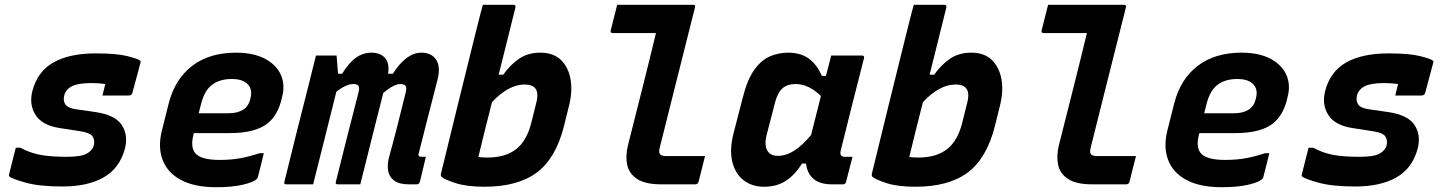

<svg xmlns="http://www.w3.org/2000/svg" viewBox="-20 -770 6040 802"><path d="M380 -547Q467 -547 512.5 -535.5Q558 -524 566 -516Q569 -513 566 -505L533 -382Q530 -371 517 -371H408L410 -379Q413 -391 415.5 -401.5Q418 -412 420 -419Q407 -421 392.5 -422Q378 -423 361 -423Q306 -423 280 -409.5Q254 -396 248 -370Q243 -349 253 -334Q263 -319 295 -314L378 -302Q461 -290 488.5 -248Q516 -206 502 -150Q480 -67 413 -29Q346 9 241 9Q145 9 87.5 -7Q30 -23 19 -33Q16 -36 18 -42Q26 -74 32.5 -100Q39 -126 46 -153H65Q106 -131 149 -123Q192 -115 259 -115Q318 -115 342 -128Q366 -141 372 -163Q377 -186 366 -201Q355 -216 314 -222L230 -235Q157 -246 129 -289Q101 -332 115 -389Q136 -471 203 -509Q270 -547 380 -547Z M966 -550Q1039 -550 1087 -524.5Q1135 -499 1153.5 -456.5Q1172 -414 1158 -364L1154 -347Q1134 -275 1083 -244.5Q1032 -214 939 -214H790L788 -207Q775 -156 795 -131Q818 -102 897 -102Q947 -102 986 -109.5Q1025 -117 1064 -130H1082Q1076 -106 1070 -81Q1064 -56 1057 -30Q1056 -26 1052 -22Q1039 -9 994.5 1.5Q950 12 883 12Q793 12 736.5 -18Q680 -48 659.5 -101.5Q639 -155 656 -224L685 -339Q711 -440 783 -495Q855 -550 966 -550ZM948 -440Q898 -440 866 -416Q834 -392 820 -336L810 -297H937Q971 -297 995 -311.5Q1019 -326 1026 -359Q1036 -397 1014 -419Q1004 -429 988 -434.5Q972 -440 948 -440Z M1300 -538H1386Q1386 -538 1388 -512.5Q1390 -487 1392 -462H1409Q1438 -509 1467.5 -529.5Q1497 -550 1531 -550Q1570 -550 1589 -527Q1608 -504 1601 -462H1621Q1677 -550 1740 -550Q1782 -550 1801.5 -521Q1821 -492 1808 -439Q1788 -360 1768 -283Q1748 -206 1729 -129Q1726 -122 1730 -119Q1733 -115 1740 -115H1759Q1753 -89 1746.5 -63Q1740 -37 1734 -11Q1731 0 1720 0H1688Q1647 0 1626.5 -15.5Q1606 -31 1601.5 -56Q1597 -81 1604 -109Q1624 -182 1640.5 -247Q1657 -312 1675 -385Q1680 -405 1673.5 -412Q1667 -419 1653 -419Q1639 -419 1621.5 -410Q1604 -401 1581 -382Q1564 -317 1541 -223.5Q1518 -130 1485 0H1391Q1379 0 1383 -11Q1406 -104 1430 -198.5Q1454 -293 1478 -386Q1483 -406 1476.5 -412.5Q1470 -419 1456 -419Q1442 -419 1424.5 -411.5Q1407 -404 1385 -387Q1362 -295 1337.5 -197Q1313 -99 1288 0H1176Q1164 0 1168 -11Q1194 -118 1221 -225Q1248 -332 1275 -438Q1281 -464 1287.5 -489.5Q1294 -515 1300 -538Z M2133 -739Q2117 -676 2099.5 -604Q2082 -532 2063 -458H2082Q2111 -499 2148 -524.5Q2185 -550 2237 -550Q2292 -550 2323.5 -519Q2355 -488 2363.5 -437Q2372 -386 2356 -325L2336 -244Q2302 -109 2222.5 -49.5Q2143 10 2003 10Q1929 10 1882 -5.5Q1835 -21 1824 -32Q1820 -36 1822 -45Q1857 -189 1890.5 -325Q1924 -461 1961 -610Q1970 -645 1978.5 -680Q1987 -715 1997 -750H2125Q2135 -750 2133 -739ZM2171 -417Q2137 -417 2102 -397.5Q2067 -378 2035 -343Q2019 -282 2005 -224Q1991 -166 1978 -114Q1995 -112 2017 -112Q2091 -112 2136 -147Q2181 -182 2200 -260L2220 -340Q2232 -387 2213 -404Q2201 -417 2171 -417Z M2558 -750H2875Q2886 -750 2883 -739Q2846 -592 2809.5 -447Q2773 -302 2736 -154Q2730 -132 2738 -125Q2744 -118 2765 -118H2925Q2918 -92 2911.5 -64.5Q2905 -37 2898 -11Q2895 0 2884 0H2742Q2676 0 2642 -22Q2608 -44 2600 -81Q2592 -118 2603 -163Q2633 -282 2662.5 -398.5Q2692 -515 2720 -632H2540Q2528 -632 2531 -643Q2538 -669 2544.5 -696.5Q2551 -724 2558 -750Z M3272 -550Q3324 -550 3358 -525.5Q3392 -501 3413 -453H3430Q3435 -471 3440 -491Q3445 -511 3452 -538H3580Q3592 -538 3589 -527Q3564 -430 3538.5 -328.5Q3513 -227 3492 -142Q3485 -115 3509 -115H3541L3514 -10Q3511 0 3501 0H3455Q3404 0 3377.5 -23.5Q3351 -47 3347 -87H3330Q3301 -40 3263 -15Q3225 10 3172 10Q3120 10 3085 -18Q3050 -46 3038.5 -96Q3027 -146 3044 -213L3083 -364Q3102 -439 3131.5 -479.5Q3161 -520 3197 -535Q3233 -550 3272 -550ZM3192 -132Q3204 -119 3229 -119Q3263 -119 3296.5 -140Q3330 -161 3368 -206Q3378 -247 3388.5 -287.5Q3399 -328 3409 -369Q3386 -392 3359 -405.5Q3332 -419 3302 -419Q3270 -419 3249.5 -402Q3229 -385 3218 -344L3183 -209Q3169 -155 3192 -132Z M3933 -739Q3917 -676 3899.5 -604Q3882 -532 3863 -458H3882Q3911 -499 3948 -524.5Q3985 -550 4037 -550Q4092 -550 4123.5 -519Q4155 -488 4163.5 -437Q4172 -386 4156 -325L4136 -244Q4102 -109 4022.5 -49.5Q3943 10 3803 10Q3729 10 3682 -5.5Q3635 -21 3624 -32Q3620 -36 3622 -45Q3657 -189 3690.5 -325Q3724 -461 3761 -610Q3770 -645 3778.5 -680Q3787 -715 3797 -750H3925Q3935 -750 3933 -739ZM3971 -417Q3937 -417 3902 -397.5Q3867 -378 3835 -343Q3819 -282 3805 -224Q3791 -166 3778 -114Q3795 -112 3817 -112Q3891 -112 3936 -147Q3981 -182 4000 -260L4020 -340Q4032 -387 4013 -404Q4001 -417 3971 -417Z M4358 -750H4675Q4686 -750 4683 -739Q4646 -592 4609.5 -447Q4573 -302 4536 -154Q4530 -132 4538 -125Q4544 -118 4565 -118H4725Q4718 -92 4711.5 -64.5Q4705 -37 4698 -11Q4695 0 4684 0H4542Q4476 0 4442 -22Q4408 -44 4400 -81Q4392 -118 4403 -163Q4433 -282 4462.5 -398.5Q4492 -515 4520 -632H4340Q4328 -632 4331 -643Q4338 -669 4344.5 -696.5Q4351 -724 4358 -750Z M5166 -550Q5239 -550 5287 -524.5Q5335 -499 5353.5 -456.5Q5372 -414 5358 -364L5354 -347Q5334 -275 5283 -244.5Q5232 -214 5139 -214H4990L4988 -207Q4975 -156 4995 -131Q5018 -102 5097 -102Q5147 -102 5186 -109.5Q5225 -117 5264 -130H5282Q5276 -106 5270 -81Q5264 -56 5257 -30Q5256 -26 5252 -22Q5239 -9 5194.5 1.5Q5150 12 5083 12Q4993 12 4936.5 -18Q4880 -48 4859.5 -101.5Q4839 -155 4856 -224L4885 -339Q4911 -440 4983 -495Q5055 -550 5166 -550ZM5148 -440Q5098 -440 5066 -416Q5034 -392 5020 -336L5010 -297H5137Q5171 -297 5195 -311.5Q5219 -326 5226 -359Q5236 -397 5214 -419Q5204 -429 5188 -434.5Q5172 -440 5148 -440Z M5780 -547Q5867 -547 5912.5 -535.5Q5958 -524 5966 -516Q5969 -513 5966 -505L5933 -382Q5930 -371 5917 -371H5808L5810 -379Q5813 -391 5815.5 -401.5Q5818 -412 5820 -419Q5807 -421 5792.5 -422Q5778 -423 5761 -423Q5706 -423 5680 -409.5Q5654 -396 5648 -370Q5643 -349 5653 -334Q5663 -319 5695 -314L5778 -302Q5861 -290 5888.5 -248Q5916 -206 5902 -150Q5880 -67 5813 -29Q5746 9 5641 9Q5545 9 5487.5 -7Q5430 -23 5419 -33Q5416 -36 5418 -42Q5426 -74 5432.5 -100Q5439 -126 5446 -153H5465Q5506 -131 5549 -123Q5592 -115 5659 -115Q5718 -115 5742 -128Q5766 -141 5772 -163Q5777 -186 5766 -201Q5755 -216 5714 -222L5630 -235Q5557 -246 5529 -289Q5501 -332 5515 -389Q5536 -471 5603 -509Q5670 -547 5780 -547Z"/></svg>

Font: Recursive Mn Lnr St
Style: Bold Italic
Weight: 700
Italic angle: -15°
Monospace: yes
Version: Version 1.079;hotconv 1.0.112;makeotfexe 2.5.65598; ttfautoh